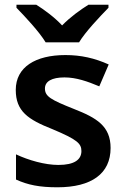

<svg xmlns="http://www.w3.org/2000/svg" viewBox="-20 -879 530 816"><path d="M174 -699H316C343 -744 405 -809 441 -846V-859H356C321 -837 279 -807 244 -771C210 -807 169 -837 134 -859H50V-846C86 -809 147 -744 174 -699ZM450 -250C450 -343 391 -378 294 -416C196 -455 171 -469 171 -503C171 -533 200 -550 254 -550C304 -550 352 -533 402 -512L442 -605C382 -632 324 -645 258 -645C131 -645 47 -594 47 -497C47 -406 99 -371 203 -330C308 -286 326 -269 326 -237C326 -201 297 -178 228 -178C171 -178 101 -198 48 -223V-116C98 -93 148 -83 224 -83C369 -83 450 -141 450 -250Z"/></svg>

Font: Noto Sans Kannada UI SemiBold
Style: Regular
Weight: 600
Designer: Jelle Bosma - Monotype Design Team
Foundry: Monotype Imaging Inc.
Version: Version 2.005